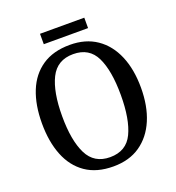

<svg xmlns="http://www.w3.org/2000/svg" viewBox="-150 -962 1002 1092"><g transform="rotate(-20 351.0 -416.0)"><path d="M351 10Q250 10 183.5 -36Q117 -82 84 -165Q51 -248 51 -359Q51 -470 84 -552Q117 -634 184 -679.5Q251 -725 352 -725Q447 -725 513.5 -679.5Q580 -634 615 -551.5Q650 -469 650 -358Q650 -247 615 -164.5Q580 -82 513.5 -36Q447 10 351 10ZM351 -46Q449 -46 488.5 -128.5Q528 -211 528 -358Q528 -505 488.5 -587Q449 -669 352 -669Q255 -669 214 -587Q173 -505 173 -358Q173 -211 214 -128.5Q255 -46 351 -46ZM215 -779V-842H483V-779Z"/></g></svg>

Font: Noto Serif Sinhala SemiCondensed Medium
Style: Regular
Weight: 500
Width: 4
Designer: Jelle Bosma - Monotype Design Team
Foundry: Monotype Imaging Inc.
Version: Version 2.007; ttfautohint (v1.8.4.7-5d5b)